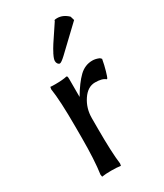

<svg xmlns="http://www.w3.org/2000/svg" viewBox="-177 -752 708 831"><g transform="rotate(-30 177.5 -336.0)"><path d="M238.8 -676.8V-680.2Q244.6 -682.1 252.9 -682.1Q282.2 -682.1 307.1 -658.2L313 -638.2L195.8 -526.9Q173.3 -505.9 166 -505.9Q160.6 -505.9 156.2 -511.7Q151.9 -517.6 151.9 -525.9Q151.9 -536.1 162.1 -556.4Q172.4 -576.7 183.8 -594.2Q195.3 -611.8 213.9 -639.4Q232.4 -667 238.8 -676.8ZM163.1 -559.1V-558.1H162.1ZM293 -446.8Q309.6 -446.8 327.1 -439L334 -432.1Q328.6 -402.3 321.3 -377.4Q314 -352.5 311 -347.2L307.1 -345.2Q292.5 -358.9 255.9 -358.9Q219.2 -358.9 193.1 -319.8Q167 -280.8 167 -231.9V-180.2Q167 -58.1 174.8 -1L172.9 9.8Q154.3 6.8 126 6.8Q97.7 6.8 79.1 9.8L77.1 -1Q86.9 -68.8 86.9 -180.2V-234.9Q86.9 -366.7 77.1 -428.2L79.1 -439Q85.9 -438 104 -438Q141.1 -438 161.1 -442.9Q164.6 -442.9 165.8 -439.7Q167 -436.5 167 -425.8V-337.9Q198.7 -391.6 227.3 -419.2Q255.9 -446.8 293 -446.8Z"/></g></svg>

Font: Linear Smooth Low Contrast
Style: Regular
Weight: 500
Designer: Philipp H. Poll, Flanker
Foundry: Philipp H. Poll, reworked by Flanker
Version: Version 1.010 | FøM Fix